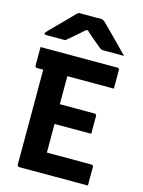

<svg xmlns="http://www.w3.org/2000/svg" viewBox="-138 -1027 825 1106"><g transform="rotate(15 275.0 -473.5)"><path d="M28.5 -700H487.5Q490.7 -700 492.9 -698.5Q495.2 -697 496.9 -694.5Q498.5 -692 498.5 -689Q498.5 -658.3 498.5 -633.8Q498.5 -609.2 498.5 -577.9H39.5Q36.5 -577.9 34 -579.4Q31.5 -580.9 30 -583.4Q28.5 -585.9 28.5 -588.9Q28.5 -619.9 28.5 -644.7Q28.5 -669.5 28.5 -700ZM166.4 -410.7H429Q432 -410.7 434.5 -409.1Q437 -407.4 438.5 -405.1Q440 -402.9 440 -399.7Q440 -379.2 440 -361.4Q440 -343.6 440 -327.3Q440 -311 440 -292.9H166.4ZM88.5 0Q86.4 0 84.3 -1Q82.2 -2 80.7 -3.5Q79.2 -5 78.2 -7Q77.2 -9 77.2 -11Q77.2 -38 77.2 -89.4Q77.2 -140.7 77.2 -207.4Q77.2 -274.2 77.2 -347.6Q77.2 -421.1 77.2 -493.4Q77.2 -565.6 77.2 -626.8H228.7L221.1 -604.7Q221.1 -581.9 221.1 -557.8Q221.1 -533.8 221.1 -509.9Q221.1 -463.7 221.1 -414.9Q221.1 -366 221.1 -316.8Q221.1 -267.7 221.1 -218.5Q221.1 -169.4 221.1 -122.1H487.5Q492.5 -122.1 495.5 -119.1Q498.5 -116.1 498.5 -111.1Q498.5 -81.6 498.5 -55.6Q498.5 -29.5 498.5 0ZM188.4 -946.6Q202.9 -946.6 229.8 -946.6Q256.8 -946.6 283.7 -946.6Q310.6 -946.6 324.3 -946.6Q331.4 -946.6 337 -943.5Q342.6 -940.4 356 -927.3Q364 -919.4 380.5 -902.8Q397 -886.1 418.6 -864.6Q440.2 -843.1 462.7 -819.8Q485.2 -796.6 506.2 -775.1Q480.6 -775.3 446.2 -775.2Q411.7 -775.1 386.1 -775.1Q375.1 -775.1 370.5 -777.1Q365.9 -779 357.9 -785.1Q342.6 -797.4 314.5 -821.3Q286.4 -845.1 245 -883.7L297.3 -863Q281.3 -863 264.9 -863Q248.5 -863 231.6 -863L282.2 -885.4Q243.4 -849.4 212.1 -822.7Q180.7 -796 156.4 -775.1H42.3Q38.1 -775.1 35.6 -775.7Q33.1 -776.3 32.1 -778.2Q31.1 -780.1 31.1 -782.1Q31.1 -786.1 34.8 -790.2Q38.4 -794.3 51.9 -808.3Q64.9 -821.9 82.5 -839.4Q100.2 -857 119.5 -876.6Q138.8 -896.3 156.7 -914.7Q174.7 -933.1 188.4 -946.6Z"/></g></svg>

Font: Recursive Sans Linear Light
Style: Regular
Weight: 300
Version: Version 1.085